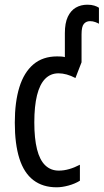

<svg xmlns="http://www.w3.org/2000/svg" viewBox="-20 -787 441 817"><path d="M221 10Q162 10 122 -20.5Q82 -51 62.5 -112.5Q43 -174 43 -265Q43 -353 62.5 -416Q82 -479 122 -513Q162 -547 223 -547Q232 -547 240.5 -546.5Q249 -546 256 -544V-646Q256 -689 268.5 -715.5Q281 -742 302.5 -754.5Q324 -767 352 -767Q369 -767 381.5 -763Q394 -759 401 -754V-686Q396 -689 385.5 -693Q375 -697 363 -697Q347 -697 337 -685.5Q327 -674 327 -641V-522L301 -455Q282 -465 264 -470Q246 -475 229 -475Q195 -475 172 -451.5Q149 -428 137.5 -381.5Q126 -335 126 -266Q126 -198 137.5 -152Q149 -106 172.5 -83.5Q196 -61 230 -61Q252 -61 274.5 -67.5Q297 -74 320 -86V-18Q299 -5 271.5 2.5Q244 10 221 10Z"/></svg>

Font: Noto Sans ExtraCondensed
Style: Regular
Weight: 400
Width: 2
Designer: Monotype Design Team
Foundry: Monotype Imaging Inc.
Version: Version 2.013